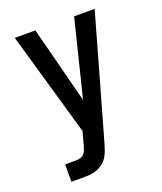

<svg xmlns="http://www.w3.org/2000/svg" viewBox="-136 -609 772 913"><g transform="rotate(-20 250.0 -152.5)"><path d="M67 215V127H123Q133 127 143.5 124.5Q154 122 161.5 114.5Q169 107 173 97Q177 87 180 77Q180 77 180 77Q180 77 180 77L199 6L48 -520H152L252 -132L348 -520H452L276 101Q271 118 265 134.5Q259 151 249 165.5Q239 180 224.5 190.5Q210 201 193 207Q176 213 158.5 214Q141 215 123 215Z"/></g></svg>

Font: Zed Mono Semibold
Style: Regular
Weight: 600
Monospace: yes
Designer: Belleve Invis
Foundry: Belleve Invis
Version: Version 1.0.0; ttfautohint (v1.8.4)